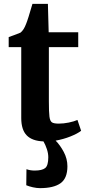

<svg xmlns="http://www.w3.org/2000/svg" viewBox="-20 -723 448 994"><path d="M25 -531Q33 -534 54 -541.5Q75 -549 86 -554Q103 -567 115 -599Q124 -620 148 -703H228L232 -556H385V-479H233V-198Q233 -142 236 -119Q239 -96 249 -89.5Q259 -83 284 -83Q309 -83 336 -88.5Q363 -94 381 -102L400 -46Q381 -31 344.5 -16.5Q308 -2 268 5Q291 28 310 63.5Q329 99 329 138Q329 200 293.5 225.5Q258 251 187 251Q170 251 150 246.5Q130 242 116 236L117 153Q137 160 159 160Q198 160 214 147Q230 134 230 91Q230 71 222.5 48.5Q215 26 205 9Q147 7 118.5 -22Q90 -51 90 -112V-479H25Z"/></svg>

Font: Koeln Type Serif
Style: Bold
Weight: 700
Designer: Eben Sorkin
Foundry: Eben Sorkin
Version: Version 2.002